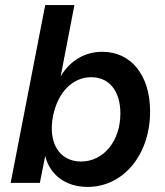

<svg xmlns="http://www.w3.org/2000/svg" viewBox="-20 -720 651 756"><path d="M325 16C466 16 571 -111 571 -281C571 -423 497 -516 383 -516C314 -516 257 -482 219 -420L273 -700H158L22 0H137L158 -106C176 -32 238 16 325 16ZM299 -84C213 -84 168 -159 189 -264C208 -357 266 -416 339 -416C410 -416 454 -362 454 -273C454 -165 388 -84 299 -84Z"/></svg>

Font: Uncut Sans Semibold Italic
Style: Regular
Weight: 600
Italic angle: -11°
Designer: Kasper Nordkvist
Foundry: UNCUT.wtf
Version: Version 1.304;Glyphs 3.2 (3246)